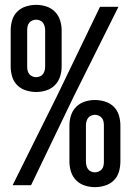

<svg xmlns="http://www.w3.org/2000/svg" viewBox="-20 -763 540 791"><path d="M129 -384Q108 -384 87 -390.5Q66 -397 51 -412Q36 -427 30 -447.5Q24 -468 24 -489V-638Q24 -659 30 -679.5Q36 -700 51 -715Q66 -730 87 -736.5Q108 -743 129 -743Q150 -743 170.5 -736.5Q191 -730 206 -715Q221 -700 227.5 -679.5Q234 -659 234 -638V-489Q234 -468 227.5 -447.5Q221 -427 206 -412Q191 -397 170.5 -390.5Q150 -384 129 -384ZM108 0H32L215 -368L392 -735H468L285 -368ZM129 -445Q137 -445 145 -448.5Q153 -452 157.5 -458.5Q162 -465 164 -473Q166 -481 166 -489V-638Q166 -646 164 -654Q162 -662 157.5 -668.5Q153 -675 145 -678.5Q137 -682 129 -682Q121 -682 113 -678.5Q105 -675 100 -668.5Q95 -662 93.5 -654Q92 -646 92 -638V-489Q92 -481 93.5 -473Q95 -465 100 -458.5Q105 -452 113 -448.5Q121 -445 129 -445ZM371 8Q350 8 329.5 1.5Q309 -5 294 -20Q279 -35 272.5 -55.5Q266 -76 266 -98V-246Q266 -267 272.5 -287.5Q279 -308 294 -323Q309 -338 329.5 -344.5Q350 -351 371 -351Q392 -351 413 -344.5Q434 -338 449 -323Q464 -308 470 -287.5Q476 -267 476 -246V-98Q476 -76 470 -55.5Q464 -35 449 -20Q434 -5 413 1.5Q392 8 371 8ZM371 -53Q379 -53 387 -56.5Q395 -60 400 -66.5Q405 -73 406.5 -81Q408 -89 408 -98V-246Q408 -254 406.5 -262Q405 -270 400 -276.5Q395 -283 387 -286.5Q379 -290 371 -290Q363 -290 355 -286.5Q347 -283 342.5 -276.5Q338 -270 336 -262Q334 -254 334 -246V-98Q334 -89 336 -81Q338 -73 342.5 -66.5Q347 -60 355 -56.5Q363 -53 371 -53Z"/></svg>

Font: Huly
Style: Regular
Weight: 400
Designer: Belleve Invis
Foundry: Belleve Invis
Version: Version 33.2.5; ttfautohint (v1.8.4)